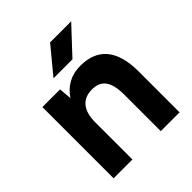

<svg xmlns="http://www.w3.org/2000/svg" viewBox="-193 -827 953 953"><g transform="rotate(-45 284.0 -350.0)"><path d="M57 0H189V-262C189 -345 226 -389 295 -388C351 -387 388 -357 388 -256V0H520V-283C521 -442 453 -512 334 -512C271 -512 220 -484 187 -433L181 -500H57ZM197 -562H330L459 -700H311Z"/></g></svg>

Font: HB Figtree Prototype
Style: Bold
Weight: 700
Designer: Alfredo Marco Pradil
Foundry: Hanken Design Co.®
Version: Version 1.002;Glyphs 3.2 (3228)